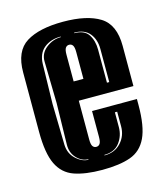

<svg xmlns="http://www.w3.org/2000/svg" viewBox="-85 -568 550 645"><g transform="rotate(-15 190.5 -245.5)"><path d="M193 12Q134 12 95.5 -1.5Q57 -15 38.5 -53.5Q20 -92 20 -166V-373Q20 -447 65 -475Q110 -503 193 -503Q276 -503 321 -475Q366 -447 366 -373V-233H176V-98Q176 -81 180.5 -74.5Q185 -68 193 -68Q201 -68 205.5 -74.5Q210 -81 210 -98V-188H366V-167Q366 -93 347.5 -54Q329 -15 291 -1.5Q253 12 193 12ZM283 -267H291V-382Q291 -415 273.5 -436.5Q256 -458 220 -458V-456Q255 -456 269 -434.5Q283 -413 283 -382ZM156 -33V-35Q134 -35 116 -54Q98 -73 99 -102L102 -245L99 -389Q98 -418 121.5 -436.5Q145 -455 173 -455V-457Q138 -457 115 -438.5Q92 -420 91 -383L88 -245L91 -103Q92 -72 113 -52.5Q134 -33 156 -33ZM176 -300H210V-393Q210 -410 205.5 -416.5Q201 -423 193 -423Q185 -423 180.5 -416.5Q176 -410 176 -393ZM212 -33Q248 -33 269.5 -56.5Q291 -80 291 -113V-164H283V-113Q283 -82 265 -58.5Q247 -35 212 -35Z"/></g></svg>

Font: Alumni Sans Inline One
Style: Regular
Weight: 400
Designer: Robert E. Leuschke
Foundry: Robert E. Leuschke
Version: Version 1.100; ttfautohint (v1.8.3)